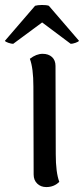

<svg xmlns="http://www.w3.org/2000/svg" viewBox="-54 -739 337 771"><path d="M-1 -563Q-8.3 -563 -20.5 -567.1Q-32.7 -571.3 -34.2 -575.2L86.9 -715.8Q96.7 -718.8 114.5 -719Q132.3 -719.2 142.1 -715.8L263.2 -575.2Q261.2 -571.3 249.3 -567.1Q237.3 -563 230 -563L115.2 -648.9ZM169.9 -120.1Q169.9 -46.4 184.1 -8.8Q163.1 12.2 131.8 12.2Q109.9 12.2 95.5 -1.7Q81.1 -15.6 81.1 -38.1L80.1 -391.1Q80.1 -465.3 65.9 -502.9Q91.8 -522.9 117.2 -522.9Q140.6 -522.9 154.8 -510Q168.9 -497.1 168.9 -474.1Z"/></svg>

Font: Arima Madurai Medium
Style: Regular
Weight: 500
Designer: Joana Correia and Natanael Gama
Foundry: NDISCOVER
Version: Version 1.019;PS 001.019;hotconv 1.0.88;makeotf.lib2.5.64775